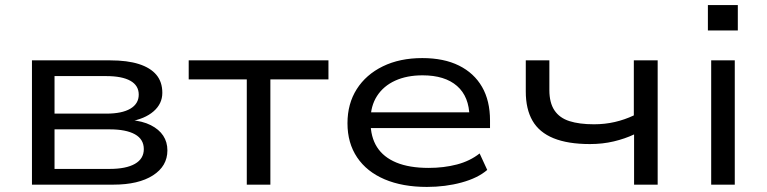

<svg xmlns="http://www.w3.org/2000/svg" viewBox="-20 -728 3024 757"><path d="M106 0V-490H415Q482 -490 527.5 -475.5Q573 -461 596.5 -433Q620 -405 620 -362Q620 -319 585.5 -289Q551 -259 491 -249L493 -255Q542 -251 574.5 -234.5Q607 -218 623.5 -193Q640 -168 640 -135Q640 -73 583 -36.5Q526 0 427 0ZM195 -62H412Q477 -62 512 -82Q547 -102 547 -140Q547 -179 512 -198.5Q477 -218 412 -218H195ZM195 -280H399Q461 -280 494 -299.5Q527 -319 527 -355Q527 -391 494 -409.5Q461 -428 399 -428H195Z M953 0V-415H724V-490H1275V-415H1046V0Z M1663 9Q1567 9 1496.5 -21Q1426 -51 1388 -107.5Q1350 -164 1350 -242Q1350 -319 1386.5 -376.5Q1423 -434 1489.5 -466.5Q1556 -499 1645 -499Q1730 -499 1789.5 -469.5Q1849 -440 1880.5 -385.5Q1912 -331 1912 -253V-223H1419V-285H1854L1831 -267Q1830 -347 1782 -389Q1734 -431 1646 -431Q1584 -431 1538 -410Q1492 -389 1466.5 -349.5Q1441 -310 1441 -255V-247Q1441 -188 1466.5 -148Q1492 -108 1543 -87Q1594 -66 1670 -66Q1730 -66 1781.5 -79.5Q1833 -93 1871 -123L1901 -58Q1864 -26 1800 -8.5Q1736 9 1663 9Z M2480 0V-198Q2444 -181 2400 -170.5Q2356 -160 2306 -160Q2219 -160 2162.5 -183Q2106 -206 2079.5 -252Q2053 -298 2053 -367V-490H2146V-373Q2146 -323 2166 -293Q2186 -263 2225 -250.5Q2264 -238 2322 -238Q2365 -238 2404 -247Q2443 -256 2479 -273V-490H2573V0Z M2771 -608V-708H2889V-608ZM2784 0V-490H2877V0Z"/></svg>

Font: Nunito Sans 10pt Expanded
Style: Regular
Weight: 400
Width: 7
Designer: Vernon Adams
Foundry: Vernon Adams
Version: Version 3.101;gftools[0.9.27]